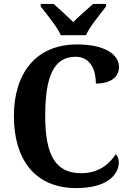

<svg xmlns="http://www.w3.org/2000/svg" viewBox="-20 -951 666 981"><path d="M291 -771H419C439 -816 493 -880 522 -918V-931H456C430 -907 382 -867 354 -838C326 -867 280 -907 254 -931H188V-918C217 -880 271 -816 291 -771ZM369 10C537 10 587 -66 587 -121C587 -137 581 -155 572 -163C540 -117 490 -66 394 -66C261 -66 211 -163 211 -358C211 -551 250 -661 366 -661C445 -661 470 -589 470 -524C547 -524 588 -559 588 -608C588 -672 517 -724 374 -724C162 -724 51 -575 51 -358C51 -137 158 10 369 10Z"/></svg>

Font: Noto Serif Hebrew SemiCondensed
Style: Bold
Weight: 700
Width: 4
Designer: Monotype Design Team
Foundry: Monotype Imaging Inc.
Version: Version 2.004